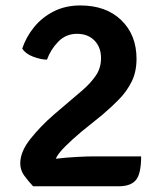

<svg xmlns="http://www.w3.org/2000/svg" viewBox="-20 -666 580 687"><path d="M59.5 -492Q73.5 -534 102 -569Q130.5 -604 172.2 -625.2Q214 -646.5 267.5 -646.5Q359.5 -646.5 414 -593.8Q468.5 -541 468.5 -455.5Q468.5 -409.5 451.5 -374.8Q434.5 -340 406.5 -311.2Q378.5 -282.5 346 -255L271 -194.5Q240 -168.5 213.8 -142.5Q187.5 -116.5 179.5 -98Q218 -102.5 255.2 -104.5Q292.5 -106.5 319 -106.5H485Q485 -44.5 466.5 -22Q448 0.5 404.5 0.5H98.5Q80.5 -18.5 66.5 -38Q52.5 -57.5 52.5 -81.5Q52.5 -123.5 89 -169.2Q125.5 -215 173.5 -256.5L275.5 -343.5Q305 -369 323.2 -396Q341.5 -423 341.5 -458Q341.5 -497 318 -521Q294.5 -545 255.5 -545Q216 -545 188.8 -517.2Q161.5 -489.5 148 -452.5Q125.5 -453 98.5 -463.2Q71.5 -473.5 59.5 -492Z"/></svg>

Font: Signika Negative SemiBold
Style: Regular
Weight: 600
Designer: Anna Giedryś
Foundry: Anna Giedryś
Version: Version 2.000; ttfautohint (v1.8.3) -l 8 -r 50 -G 200 -x 9 -